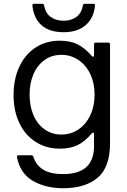

<svg xmlns="http://www.w3.org/2000/svg" viewBox="-20 -779 675 1019"><path d="M70 56V54Q70 45 79 45H146Q155 45 157 53Q172 99 210.5 122Q249 145 314 145Q479 145 479 -3V-67Q479 -75 474 -75Q470 -75 467 -71Q429 -26 390 -8Q351 10 298 10Q225 10 169 -26Q113 -62 82.5 -126.5Q52 -191 52 -274Q52 -359 82.5 -424.5Q113 -490 168.5 -526.5Q224 -563 297 -563Q351 -563 390 -544.5Q429 -526 467 -482Q470 -478 474 -478Q479 -478 479 -486V-543Q479 -553 489 -553H554Q564 -553 564 -543V-19Q564 109 498 164.5Q432 220 315 220Q223 220 155.5 181.5Q88 143 70 56ZM482 -277Q482 -337 459.5 -385Q437 -433 396.5 -460.5Q356 -488 306 -488Q255 -488 216.5 -460.5Q178 -433 157.5 -385Q137 -337 137 -277Q137 -216 157.5 -168Q178 -120 216.5 -92.5Q255 -65 306 -65Q357 -65 397 -92.5Q437 -120 459.5 -168Q482 -216 482 -277ZM152 -749V-751Q152 -759 161 -759H204Q212 -759 214 -750Q221 -710 248.5 -689.5Q276 -669 318 -669Q359 -669 386 -689.5Q413 -710 420 -750Q421 -759 430 -759H475Q485 -759 484 -749Q478 -683 434.5 -645.5Q391 -608 318 -608Q242 -608 200.5 -645Q159 -682 152 -749Z"/></svg>

Font: Open Sauce Two
Style: Regular
Weight: 400
Designer: Alfredo Marco Pradil
Foundry: Creative Sauce Fz LLC
Version: Version 1.477